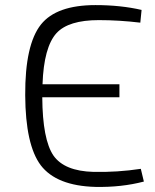

<svg xmlns="http://www.w3.org/2000/svg" viewBox="-20 -722 610 754"><path d="M531 -633Q448 -643 368 -643Q249 -643 202 -592Q152 -537 147 -391H449V-340H146Q147 -174 190 -111Q233 -50 347 -47Q441 -45 533 -59L545 -9Q457 14 355 12Q202 8 140 -73Q80 -153 79 -348Q78 -547 141 -626Q202 -702 355 -702Q454 -702 536 -683Z"/></svg>

Font: Taylor Sans Light
Style: Regular
Weight: 300
Italic angle: -8°
Designer: Natanael Gama
Version: Version 1.001 September 8, 2015